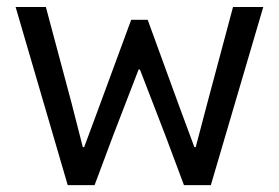

<svg xmlns="http://www.w3.org/2000/svg" viewBox="-20 -538 811 558"><path d="M25.4 -517.6H113.3L187.5 -240.2L220.7 -110.4H224.6L266.6 -223.6L361.3 -480.5H409.2L502.9 -223.6L544.9 -110.4H548.8L583 -240.2L657.2 -517.6H745.1L592.8 0H514.6L460.9 -143.6L386.7 -335.9H382.8L308.6 -143.6L254.9 0H176.8Z"/></svg>

Font: Reddit Sans Vanilla
Style: Regular
Weight: 400
Designer: Stephen Hutchings
Foundry: Reddit
Version: Version 1.013